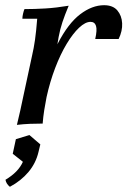

<svg xmlns="http://www.w3.org/2000/svg" viewBox="-20 -475 490 738"><path d="M45 5Q52 -24 58 -50.5Q64 -77 69 -102L103 -260Q110 -290 114.5 -321.5Q119 -353 123 -403H66Q66 -411 68.5 -422Q71 -433 74 -440Q113 -440 154.5 -442.5Q196 -445 244 -453Q229 -417 220 -390Q211 -363 205.5 -333.5Q200 -304 193 -260L159 -102Q154 -77 150 -51.5Q146 -26 144 0Q118 0 94.5 1Q71 2 45 5ZM346 -325Q354 -360 349 -375.5Q344 -391 328 -391Q308 -391 284 -368.5Q260 -346 236 -306Q212 -266 192 -213.5Q172 -161 159 -102H133Q162 -230 202 -307.5Q242 -385 288 -420Q334 -455 380 -455Q414 -455 431 -435Q448 -415 449.5 -385.5Q451 -356 436 -325ZM93 44 135 80 128 109Q118 152 89.5 186Q61 220 18 243Q4 232 1 216Q26 201 42.5 184Q59 167 68 147L29 116L41 60Z"/></svg>

Font: Poltawski Nowy
Style: Italic
Weight: 400
Italic angle: -12°
Designer: Adam Pótawski, Mateusz Machalski, Borys Kosmynka, Ania Wieluska
Foundry: Capitalics.wtf
Version: Version 1.001;gftools[0.9.25]